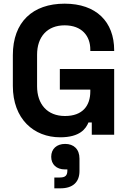

<svg xmlns="http://www.w3.org/2000/svg" viewBox="-20 -734 702 1046"><path d="M308 14C416 14 448 -33 462 -67H480V0H602V-358H306V-246H472V-236C472 -158 430 -102 334 -102C238 -102 182 -166 182 -264V-436C182 -534 238 -596 332 -596C426 -596 472 -538 472 -464V-456H602V-460C602 -616 504 -714 332 -714C158 -714 50 -614 50 -434V-266C50 -86 164 14 308 14ZM259 120C259 161 287 189 334 189H347V195C347 222 336 233 306 233H276V292H309C377 292 413 258 413 198V130C413 78 381 50 335 50C289 50 259 77 259 120Z"/></svg>

Font: Meta Space
Style: Bold
Weight: 700
Designer: Meta Pool / Florian Karsten
Foundry: Meta Pool / Florian Karsten
Version: Version 2.000;Glyphs 3.1.1 (3137)